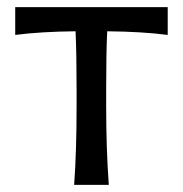

<svg xmlns="http://www.w3.org/2000/svg" viewBox="-20 -516 510 536"><path d="M279.3 -428.7Q276.4 -370.1 276.4 -269V-219.2Q276.4 -100.6 283.7 0H187Q193.8 -93.8 193.8 -219.2V-269Q193.8 -370.1 190.9 -428.7Q93.8 -427.7 22.5 -418.5V-496.1H448.2V-418.5Q377 -427.7 279.3 -428.7Z"/></svg>

Font: Commissioner Flair
Style: Regular
Weight: 400
Designer: Kostas Bartsokas
Foundry: Kostas Bartsokas
Version: Version 1.000